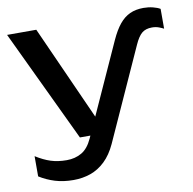

<svg xmlns="http://www.w3.org/2000/svg" viewBox="-83 -664 931 926"><g transform="rotate(-10 382.0 -200.5)"><path d="M269 -18 9 -566H152L398 -18ZM204 179Q154 179 113.5 166.5Q73 154 38 132V33Q76 57 110.5 68Q145 79 188 79Q229 79 261 60.5Q293 42 314 -4L517 -452Q538 -498 561 -526Q584 -554 612.5 -567Q641 -580 679 -580Q703 -580 725 -574.5Q747 -569 760 -561V-464Q753 -468 737.5 -474Q722 -480 703 -480Q672 -480 653.5 -464.5Q635 -449 618 -411L414 40Q391 90 358.5 121Q326 152 287 165.5Q248 179 204 179Z"/></g></svg>

Font: Bounded
Style: Regular
Weight: 400
Designer: Vlad Churkin
Version: Version 1.0